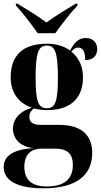

<svg xmlns="http://www.w3.org/2000/svg" viewBox="-27 -786 547 1041"><path d="M177 -606H273C305 -651 356 -718 393 -756V-766H383C340 -740 270 -698 225 -664C180 -698 111 -740 68 -766H59V-756C95 -718 146 -651 177 -606ZM208 235C390 235 473 162 473 43C473 -53 415 -109 293 -109H193C151 -109 132 -125 132 -153C132 -170 140 -186 157 -198C179 -192 203 -189 229 -189C364 -189 423 -262 423 -367C423 -426 400 -474 360 -506C373 -522 383 -528 397 -528C422 -528 435 -506 435 -460C482 -460 500 -488 500 -521C500 -553 478 -580 439 -580C395 -580 372 -549 353 -512C320 -536 278 -549 229 -549C93 -549 31 -483 31 -366C31 -281 77 -225 146 -202C77 -182 43 -137 43 -88C43 -37 81 11 155 17C46 24 -7 58 -7 120C-7 194 69 235 208 235ZM227 -199C182 -199 166 -234 166 -363C166 -502 182 -539 227 -539C271 -539 287 -503 287 -364C287 -234 272 -199 227 -199ZM226 225C155 225 105 197 105 118C105 46 147 20 197 20H273C341 20 368 51 368 108C368 186 320 225 226 225Z"/></svg>

Font: Noto Serif Display Condensed ExtraBold
Style: Regular
Weight: 800
Width: 3
Designer: Monotype Design Team
Foundry: Monotype Imaging Inc.
Version: Version 2.009